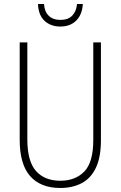

<svg xmlns="http://www.w3.org/2000/svg" viewBox="-20 -925 600 955"><path d="M482 -228Q482 -142 456.5 -89.5Q431 -37 385.5 -13.5Q340 10 280 10Q182 10 130 -49Q78 -108 78 -229V-714H116V-231Q116 -123 159 -74.5Q202 -26 280 -26Q355 -26 399.5 -72Q444 -118 444 -229V-714H482ZM392 -905Q389 -853 359.5 -823Q330 -793 280 -793Q232 -793 201.5 -821.5Q171 -850 169 -905H199Q201 -868 222 -847Q243 -826 281 -826Q319 -826 339.5 -847.5Q360 -869 363 -905Z"/></svg>

Font: Noto Sans Kannada Condensed ExtraLight
Style: Regular
Weight: 200
Width: 3
Designer: Jelle Bosma - Monotype Design Team
Foundry: Monotype Imaging Inc.
Version: Version 2.005; ttfautohint (v1.8.4.7-5d5b)